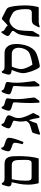

<svg xmlns="http://www.w3.org/2000/svg" viewBox="1114 -1716 622 2889"><g transform="rotate(-90 1424.5 -272.0)"><path d="M126.5 -406.7Q90.3 -407.7 76.9 -419.7Q63.5 -431.6 63.5 -453.1Q63.5 -457.5 65.4 -467.3Q67.4 -477.1 71 -490.2Q74.7 -503.4 79.8 -519.3Q85 -535.2 90.8 -551.3Q95.7 -553.7 101.6 -554.7Q107.4 -555.7 112.8 -555.2Q119.1 -541 126.2 -533Q133.3 -524.9 142.6 -520.8Q151.9 -516.6 164.1 -515.4Q176.3 -514.2 192.9 -514.2H397.5Q440.9 -514.2 465.6 -499.8Q490.2 -485.4 502.2 -458Q514.2 -430.7 516.8 -390.4Q519.5 -350.1 519.5 -298.8Q519.5 -262.2 517.6 -222.2Q515.6 -182.1 511.7 -143.1Q507.8 -104 501.2 -68.4Q494.6 -32.7 485.8 -4.9Q484.4 0 478.5 0H123Q111.8 0 108.9 -9.8Q100.6 -43.5 95.5 -81.1Q90.3 -118.7 90.3 -157.2Q90.3 -226.6 101.3 -288.3Q112.3 -350.1 126.5 -406.7ZM171.4 -405.3Q157.2 -332 153.3 -282Q149.4 -231.9 149.4 -198.2Q149.4 -167 152.3 -148.9Q155.3 -130.9 162.1 -121.6Q168.9 -112.3 179.4 -109.6Q189.9 -106.9 205.6 -106.9H416Q434.1 -106.9 443.6 -116.5Q453.1 -126 457.5 -141.6Q461.9 -157.2 462.4 -178Q462.9 -198.7 462.9 -221.7Q462.9 -273.4 460.9 -308.6Q459 -343.8 450.9 -365.2Q442.9 -386.7 426.8 -396Q410.6 -405.3 381.8 -405.3Z M646 -563Q647.9 -549.8 652.3 -541.5Q656.7 -533.2 665.3 -527.3Q673.8 -521.5 687 -516.6Q700.2 -511.7 719.2 -505.9Q737.8 -500 752 -494.9Q766.1 -489.7 775.9 -483.2Q785.6 -476.6 790.5 -468Q795.4 -459.5 795.4 -447.3Q795.4 -418 780 -363.3Q764.6 -308.6 731.4 -229.5Q712.9 -233.4 698.2 -241.2Q703.1 -258.8 707 -276.4Q710.9 -293.9 713.9 -309.6Q716.8 -325.2 718.3 -338.1Q719.7 -351.1 719.7 -359.4Q719.7 -367.2 717.5 -372.8Q715.3 -378.4 710.4 -382.8Q705.6 -387.2 697.5 -391.1Q689.5 -395 677.7 -398.9Q657.2 -405.8 641.1 -411.4Q625 -417 614 -423.6Q603 -430.2 597.4 -438.7Q591.8 -447.3 591.8 -460Q591.8 -468.3 594.7 -481.2Q597.7 -494.1 602.3 -508.3Q606.9 -522.5 612.5 -536.1Q618.2 -549.8 623.5 -560.1Q627.4 -562.5 634 -562.7Q640.6 -563 646 -563Z M1002.4 -558.6Q1004.4 -546.4 1008.3 -538.6Q1012.2 -530.8 1019.5 -524.9Q1026.9 -519 1038.8 -514.2Q1050.8 -509.3 1068.8 -502.4Q1088.4 -495.6 1100.8 -489Q1113.3 -482.4 1120.6 -476.1Q1127.9 -469.7 1130.9 -463.4Q1133.8 -457 1133.8 -449.7Q1133.8 -439.5 1130.1 -429.4Q1126.5 -419.4 1119.1 -403.3Q1111.8 -387.2 1106.7 -375.5Q1101.6 -363.8 1098.6 -352.5Q1095.7 -341.3 1094.2 -328.9Q1092.8 -316.4 1092.8 -299.3Q1092.8 -272 1101.1 -241.9Q1109.4 -211.9 1121.1 -183.6Q1132.8 -155.3 1144.8 -131.1Q1156.7 -106.9 1164.1 -91.8Q1166 -87.9 1166.5 -85.4Q1167 -83 1167 -80.6Q1167 -77.1 1164.1 -71.3Q1151.9 -49.3 1142.1 -29.5Q1132.3 -9.8 1124 9.8Q1109.9 11.2 1096.2 9.8Q1087.9 -45.4 1079.3 -81.8Q1070.8 -118.2 1061.5 -147Q1054.7 -135.3 1048.8 -123.5Q1043 -111.8 1037.6 -98.6Q1032.2 -85.4 1026.9 -70.3Q1021.5 -55.2 1015.6 -36.6Q1013.2 -29.3 1008.8 -26.9Q1004.4 -24.4 997.1 -22Q980.5 -17.6 960.9 -12Q941.4 -6.3 922.9 -0.7Q904.3 4.9 888.4 10Q872.6 15.1 862.8 19Q857.4 20 851.1 18.1Q844.7 16.1 840.8 13.2Q846.2 -5.4 851.3 -25.6Q856.4 -45.9 863.3 -67.9Q867.2 -82 872.6 -90.3Q877.9 -98.6 891.1 -102.5Q925.3 -112.8 950.7 -119.4Q976.1 -126 994.4 -134.5Q1012.7 -143.1 1025.6 -155.8Q1038.6 -168.5 1047.9 -190.4Q1043.5 -209.5 1041.5 -229Q1039.6 -248.5 1039.6 -273.4Q1039.6 -289.1 1041.7 -304.9Q1043.9 -320.8 1046.4 -334.5Q1048.8 -345.7 1050.3 -355Q1051.8 -364.3 1051.8 -370.1Q1051.8 -380.9 1041.7 -386.2Q1031.7 -391.6 1015.6 -397.5Q997.1 -404.3 982.4 -410.4Q967.8 -416.5 957.5 -423.6Q947.3 -430.7 941.9 -439.5Q936.5 -448.2 937.5 -460.4Q938 -466.8 942.1 -479.2Q946.3 -491.7 952.4 -505.9Q958.5 -520 965.8 -533.9Q973.1 -547.9 980 -557.6Q983.4 -559.6 990.2 -559.6Q993.7 -559.6 996.8 -559.3Q1000 -559.1 1002.4 -558.6Z M1324.7 9.8Q1323.7 0 1322.8 -17.8Q1321.8 -35.6 1320.8 -55.9Q1319.8 -76.2 1319.3 -96.7Q1318.8 -117.2 1318.8 -131.8Q1318.8 -182.1 1320.3 -218Q1321.8 -253.9 1323.7 -280.8Q1325.7 -307.6 1327.1 -328.1Q1328.6 -348.6 1328.6 -368.2Q1328.6 -375.5 1325.2 -380.1Q1321.8 -384.8 1315.9 -387.9Q1310.1 -391.1 1302.5 -393.1Q1294.9 -395 1287.1 -397.5Q1268.1 -402.8 1252.7 -407.5Q1237.3 -412.1 1226.1 -418.2Q1214.8 -424.3 1208.7 -432.6Q1202.6 -440.9 1202.6 -453.1Q1202.6 -460 1205.8 -472.9Q1209 -485.8 1214.1 -500.7Q1219.2 -515.6 1225.6 -530.3Q1231.9 -544.9 1237.8 -555.2Q1241.7 -557.6 1248.3 -557.9Q1254.9 -558.1 1260.3 -557.1Q1263.2 -545.4 1268.3 -537.8Q1273.4 -530.3 1282.2 -524.9Q1291 -519.5 1303.7 -515.6Q1316.4 -511.7 1335 -506.8Q1351.6 -502.4 1362.3 -498.5Q1373 -494.6 1378.9 -490.5Q1384.8 -486.3 1387 -481.4Q1389.2 -476.6 1389.2 -470.7Q1389.2 -466.8 1387.7 -457.8Q1386.2 -448.7 1384.8 -438.5Q1382.3 -421.9 1379.6 -398.2Q1377 -374.5 1377 -337.9Q1377 -286.6 1381.6 -236.1Q1386.2 -185.5 1393.1 -139.6Q1396 -119.1 1398.4 -101.1Q1400.9 -83 1400.9 -73.2Q1400.9 -64 1398.9 -58.6Q1397 -53.2 1392.6 -47.4Q1381.8 -33.2 1370.8 -18.1Q1359.9 -2.9 1351.6 9.8Q1337.9 11.2 1324.7 9.8Z M1571.3 9.8Q1570.3 0 1569.3 -17.8Q1568.4 -35.6 1567.4 -55.9Q1566.4 -76.2 1565.9 -96.7Q1565.4 -117.2 1565.4 -131.8Q1565.4 -182.1 1566.9 -218Q1568.4 -253.9 1570.3 -280.8Q1572.3 -307.6 1573.7 -328.1Q1575.2 -348.6 1575.2 -368.2Q1575.2 -375.5 1571.8 -380.1Q1568.4 -384.8 1562.5 -387.9Q1556.6 -391.1 1549.1 -393.1Q1541.5 -395 1533.7 -397.5Q1514.6 -402.8 1499.3 -407.5Q1483.9 -412.1 1472.7 -418.2Q1461.4 -424.3 1455.3 -432.6Q1449.2 -440.9 1449.2 -453.1Q1449.2 -460 1452.4 -472.9Q1455.6 -485.8 1460.7 -500.7Q1465.8 -515.6 1472.2 -530.3Q1478.5 -544.9 1484.4 -555.2Q1488.3 -557.6 1494.9 -557.9Q1501.5 -558.1 1506.8 -557.1Q1509.8 -545.4 1514.9 -537.8Q1520 -530.3 1528.8 -524.9Q1537.6 -519.5 1550.3 -515.6Q1563 -511.7 1581.5 -506.8Q1598.1 -502.4 1608.9 -498.5Q1619.6 -494.6 1625.5 -490.5Q1631.3 -486.3 1633.5 -481.4Q1635.7 -476.6 1635.7 -470.7Q1635.7 -466.8 1634.3 -457.8Q1632.8 -448.7 1631.3 -438.5Q1628.9 -421.9 1626.2 -398.2Q1623.5 -374.5 1623.5 -337.9Q1623.5 -286.6 1628.2 -236.1Q1632.8 -185.5 1639.6 -139.6Q1642.6 -119.1 1645 -101.1Q1647.5 -83 1647.5 -73.2Q1647.5 -64 1645.5 -58.6Q1643.6 -53.2 1639.2 -47.4Q1628.4 -33.2 1617.4 -18.1Q1606.4 -2.9 1598.1 9.8Q1584.5 11.2 1571.3 9.8Z M1855.5 11.2Q1839.4 -7.8 1823.7 -39.8Q1808.1 -71.8 1795.7 -107.7Q1783.2 -143.6 1775.4 -178Q1767.6 -212.4 1767.6 -235.8Q1767.6 -253.4 1772 -274.7Q1776.4 -295.9 1783.4 -318.4Q1790.5 -340.8 1799.3 -363.5Q1808.1 -386.2 1816.4 -406.7Q1777.8 -408.7 1761.7 -419.9Q1745.6 -431.2 1745.6 -453.1Q1745.6 -457.5 1747.6 -467.3Q1749.5 -477.1 1753.2 -490.2Q1756.8 -503.4 1762 -519.3Q1767.1 -535.2 1772.9 -551.3Q1777.8 -553.7 1783.7 -554.7Q1789.6 -555.7 1794.9 -555.2Q1801.3 -541 1808.3 -533Q1815.4 -524.9 1824.7 -520.8Q1834 -516.6 1846.2 -515.4Q1858.4 -514.2 1875 -514.2H2068.4Q2107.9 -514.2 2134.5 -499Q2161.1 -483.9 2177.2 -459.2Q2193.4 -434.6 2200 -402.8Q2206.5 -371.1 2206.5 -337.4Q2206.5 -298.8 2199.7 -255.1Q2192.9 -211.4 2177.5 -170.4Q2162.1 -129.4 2137.7 -95.2Q2113.3 -61 2078.6 -41.5Q2066.4 -34.7 2048.3 -27.8Q2030.3 -21 2009.5 -14.6Q1988.8 -8.3 1967.5 -2.9Q1946.3 2.4 1927.7 6.6Q1909.2 10.7 1895.3 13.4Q1881.3 16.1 1875.5 16.6Q1864.3 15.1 1855.5 11.2ZM1866.2 -405.3Q1860.4 -391.1 1854 -373.8Q1847.7 -356.4 1842 -337.9Q1836.4 -319.3 1833 -300.5Q1829.6 -281.7 1829.6 -264.6Q1829.6 -245.1 1835.4 -222.7Q1841.3 -200.2 1850.8 -177.5Q1860.4 -154.8 1872.1 -133.3Q1883.8 -111.8 1895.5 -94.7Q1902.3 -95.2 1916.7 -97.7Q1931.2 -100.1 1949.5 -104Q1967.8 -107.9 1988.3 -113.3Q2008.8 -118.7 2027.6 -124.5Q2046.4 -130.4 2061.5 -136.7Q2076.7 -143.1 2084.5 -149.4Q2100.1 -162.1 2112.3 -179.4Q2124.5 -196.8 2132.8 -216.6Q2141.1 -236.3 2145.5 -257.8Q2149.9 -279.3 2149.9 -299.8Q2149.9 -322.3 2144.3 -341.8Q2138.7 -361.3 2127 -375.2Q2115.2 -389.2 2096.9 -397.2Q2078.6 -405.3 2053.2 -405.3Z M2316.4 9.8V-6.3Q2316.4 -39.1 2318.6 -71.8Q2320.8 -104.5 2324.2 -134.8Q2327.6 -165 2331.8 -192.1Q2335.9 -219.2 2340.1 -240.5Q2344.2 -261.7 2347.7 -276.1Q2351.1 -290.5 2353 -295.9Q2360.8 -316.4 2373.5 -335.2Q2386.2 -354 2398.9 -372.6Q2404.3 -380.9 2404.3 -388.2Q2404.3 -395 2399.2 -401.1Q2394 -407.2 2381.3 -414.6Q2356 -428.2 2341.3 -439.7Q2326.7 -451.2 2326.7 -467.3Q2326.7 -474.6 2332 -486.6Q2337.4 -498.5 2345 -511.7Q2352.5 -524.9 2361.6 -537.8Q2370.6 -550.8 2377.9 -559.6Q2381.3 -561 2387 -560.1Q2392.6 -559.1 2397 -557.1Q2397.5 -545.9 2399.7 -538.8Q2401.9 -531.7 2407.2 -525.9Q2412.6 -520 2421.6 -514.4Q2430.7 -508.8 2445.3 -500.5Q2460.9 -491.2 2470.9 -482.4Q2481 -473.6 2483.9 -464.8Q2498.5 -477.1 2511 -488Q2523.4 -499 2534.7 -509.5Q2545.9 -520 2556.2 -530.3Q2566.4 -540.5 2577.1 -551.8Q2582.5 -552.7 2586.7 -553.5Q2590.8 -554.2 2596.2 -553.2Q2658.2 -522.5 2697.3 -502.4Q2736.3 -482.4 2745.6 -471.7Q2755.9 -460 2763.4 -432.9Q2771 -405.8 2776.4 -369.4Q2781.7 -333 2784.4 -290.3Q2787.1 -247.6 2787.1 -204.6Q2787.1 -143.6 2779.5 -91.6Q2772 -39.6 2762.2 -4.9Q2761.2 -2 2758.3 -1Q2755.4 0 2752 0H2576.7Q2558.1 0 2543.9 0.2Q2529.8 0.5 2517.8 2Q2505.9 3.4 2495.1 6.6Q2484.4 9.8 2473.1 15.1Q2461.4 13.7 2455.6 5.4Q2463.4 -11.2 2473.9 -31.2Q2484.4 -51.3 2498 -73.2Q2502.4 -79.6 2508.5 -85.4Q2514.6 -91.3 2523.4 -95.2Q2532.2 -99.1 2544.4 -101.6Q2556.6 -104 2573.2 -104H2676.3Q2696.8 -104 2707.8 -111.8Q2718.8 -119.6 2723.9 -133.3Q2729 -147 2730 -164.8Q2731 -182.6 2731 -203.1Q2731 -236.3 2727.5 -265.6Q2724.1 -294.9 2717.8 -318.6Q2711.4 -342.3 2701.7 -359.6Q2691.9 -377 2679.7 -385.7Q2666.5 -395 2648.4 -404.8Q2630.4 -414.6 2613 -422.4Q2595.7 -430.2 2581.1 -435.3Q2566.4 -440.4 2560.1 -440.4Q2543 -440.4 2527.1 -434.3Q2511.2 -428.2 2496.8 -418.5Q2482.4 -408.7 2470.5 -396.5Q2458.5 -384.3 2449.2 -371.6Q2435.1 -352.1 2426.5 -333.5Q2418 -314.9 2413.3 -287.8Q2408.7 -260.7 2406.2 -219.5Q2403.8 -178.2 2401.9 -113.3Q2401.4 -104 2400.6 -95.7Q2399.9 -87.4 2396 -81.5Q2389.2 -70.3 2381.6 -57.9Q2374 -45.4 2366.9 -33.4Q2359.9 -21.5 2353.8 -10.3Q2347.7 1 2343.3 9.8Q2329.6 11.2 2316.4 9.8Z"/></g></svg>

Font: Federov2
Style: Regular
Weight: 400
Designer: Olexa M. Volochay | Cyreal.org
Foundry: Olexa M. Volochay | Cyreal.org
Version: Version 1.000